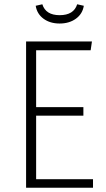

<svg xmlns="http://www.w3.org/2000/svg" viewBox="-20 -878 494 898"><path d="M410 -684 404 -643H149V-377H370V-337H149V-40H415V0H102V-684ZM147 -851 178 -858Q194 -807 259 -807Q325 -807 341 -858L372 -851Q366 -813 335 -790.5Q304 -768 259 -768Q214 -768 183.5 -790.5Q153 -813 147 -851Z"/></svg>

Font: Fira Sans Condensed ExtraLight
Style: Regular
Weight: 275
Width: 3
Designer: Carrois Corporate & Edenspiekermann AG
Foundry: Carrois Corporate GbR & Edenspiekermann AG
Version: Version 4.203